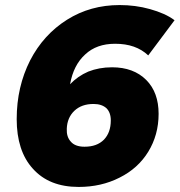

<svg xmlns="http://www.w3.org/2000/svg" viewBox="-20 -730 710 759"><path d="M110 -63C153 -15 213 9 291 9C350 9 404 -3 453 -28C501 -52 539 -86 566 -130C593 -174 607 -224 607 -280C607 -336 591 -381 558 -414C525 -447 480 -464 423 -464C388 -464 357 -458 329 -447C301 -435 277 -418 257 -397C266 -448 286 -487 317 -515C347 -543 386 -557 435 -557C490 -557 533 -542 566 -511L670 -650C645 -669 612 -683 573 -694C534 -705 494 -710 453 -710C376 -710 307 -691 245 -652C183 -613 134 -559 99 -491C64 -422 46 -345 46 -259C46 -176 67 -110 110 -63ZM391 -178C372 -159 347 -150 314 -150C289 -150 271 -157 260 -170C248 -183 243 -200 244 -221C245 -250 255 -274 274 -292C293 -310 318 -319 350 -319C372 -319 389 -313 401 -302C412 -291 418 -275 418 -254C418 -222 409 -197 391 -178Z"/></svg>

Font: Argentum Sans ExtraBold
Style: Italic
Weight: 800
Italic angle: -11.3°
Designer: Julieta Ulanovsky
Foundry: Julieta Ulanovsky
Version: Version 5.001;February 15, 2019;FontCreator 11.5.0.2425 64-b